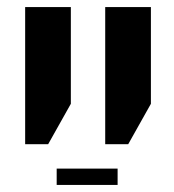

<svg xmlns="http://www.w3.org/2000/svg" viewBox="-20 -620 492 542"><path d="M277 -600H406V-327L342 -213H277ZM51 -600H180V-327L116 -213H51ZM140 -144H312V-98H140Z"/></svg>

Font: Noto Sans Hebrew Cond
Style: Bold
Weight: 700
Width: 2
Designer: Monotype Design Team
Foundry: Monotype Imaging Inc.
Version: Version 1.000